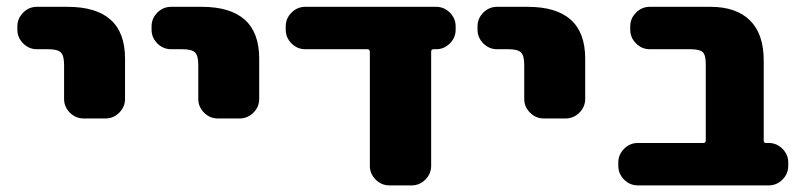

<svg xmlns="http://www.w3.org/2000/svg" viewBox="-20 -567 2379 566"><path d="M88.9 -421.9Q65.4 -421.9 48.3 -439Q31.2 -456.1 31.2 -479.5V-489.3Q31.2 -512.7 48.3 -529.8Q65.4 -546.9 88.9 -546.9H178.7Q348.6 -546.9 348.6 -394.5V-275.4Q348.6 -252 331.5 -234.9Q314.5 -217.8 291 -217.8H226.6Q203.1 -217.8 186 -234.9Q168.9 -252 168.9 -275.4V-376Q168.9 -403.3 159.2 -412.6Q149.4 -421.9 122.1 -421.9Z M484.4 -421.9Q460.9 -421.9 443.8 -439Q426.8 -456.1 426.8 -479.5V-489.3Q426.8 -512.7 443.8 -529.8Q460.9 -546.9 484.4 -546.9H574.2Q744.1 -546.9 744.1 -394.5V-275.4Q744.1 -252 727.1 -234.9Q710 -217.8 686.5 -217.8H622.1Q598.6 -217.8 581.5 -234.9Q564.5 -252 564.5 -275.4V-376Q564.5 -403.3 554.7 -412.6Q544.9 -421.9 517.6 -421.9Z M1251 -78.1Q1251 -54.7 1233.9 -37.6Q1216.8 -20.5 1193.4 -20.5H1127.9Q1104.5 -20.5 1087.4 -37.6Q1070.3 -54.7 1070.3 -78.1V-414.1Q1070.3 -421.9 1062.5 -421.9H879.9Q856.4 -421.9 839.4 -439Q822.3 -456.1 822.3 -479.5V-489.3Q822.3 -512.7 839.4 -529.8Q856.4 -546.9 879.9 -546.9H1265.6Q1289.1 -546.9 1306.2 -529.8Q1323.2 -512.7 1323.2 -489.3V-479.5Q1323.2 -456.1 1306.2 -439Q1289.1 -421.9 1265.6 -421.9H1257.8Q1251 -421.9 1251 -414.1Z M1445.3 -421.9Q1421.9 -421.9 1404.8 -439Q1387.7 -456.1 1387.7 -479.5V-489.3Q1387.7 -512.7 1404.8 -529.8Q1421.9 -546.9 1445.3 -546.9H1535.2Q1705.1 -546.9 1705.1 -394.5V-275.4Q1705.1 -252 1688 -234.9Q1670.9 -217.8 1647.5 -217.8H1583Q1559.6 -217.8 1542.5 -234.9Q1525.4 -252 1525.4 -275.4V-376Q1525.4 -403.3 1515.6 -412.6Q1505.9 -421.9 1478.5 -421.9Z M2060.5 -378.9Q2060.5 -405.3 2051.3 -413.6Q2042 -421.9 2015.6 -421.9H1895.5Q1872.1 -421.9 1855 -439Q1837.9 -456.1 1837.9 -479.5V-489.3Q1837.9 -512.7 1855 -529.8Q1872.1 -546.9 1895.5 -546.9H2074.2Q2150.4 -546.9 2190.9 -506.8Q2231.4 -466.8 2231.4 -388.7V-152.3Q2231.4 -145.5 2238.3 -145.5H2246.1Q2269.5 -145.5 2286.6 -128.4Q2303.7 -111.3 2303.7 -87.9V-78.1Q2303.7 -54.7 2286.6 -37.6Q2269.5 -20.5 2246.1 -20.5H1860.4Q1836.9 -20.5 1819.8 -37.6Q1802.7 -54.7 1802.7 -78.1V-87.9Q1802.7 -111.3 1819.8 -128.4Q1836.9 -145.5 1860.4 -145.5H2052.7Q2060.5 -145.5 2060.5 -152.3Z"/></svg>

Font: Gen Jyuu Gothic Heavy
Style: Bold
Weight: 900
Designer: [Source Han Sans]
Ryoko NISHIZUKA  (kana & ideographs); Paul D. Hunt (Latin, Greek & Cyrillic); Wenlong ZHANG  (bopomofo
Version: Version 1.002.20150607